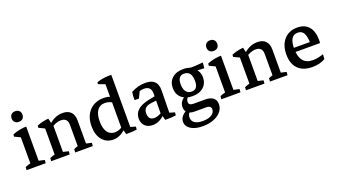

<svg xmlns="http://www.w3.org/2000/svg" viewBox="-60 -1050 3048 1726"><g transform="rotate(-20 1464.0 -187.0)"><path d="M81.1 -2.9V-329.6L159.2 -338.9V-2.9ZM81.1 -248.5V-311L92.8 -289.6L25.4 -321.8L27.3 -342.3Q48.8 -351.6 77.1 -358.6Q105.5 -365.7 137.7 -368.7H159.2V-291ZM28.3 0 30.8 -29.3Q43.5 -35.2 58.3 -39.8Q73.2 -44.4 90.8 -48.3L81.1 -12.2V-79.1H159.2V-12.2L150.9 -44.4L213.9 -30.3L211.4 0ZM112.8 -431.6Q88.9 -431.6 75 -445.3Q61 -459 61 -482.4Q61 -505.9 75 -519.5Q88.9 -533.2 112.8 -533.2Q136.7 -533.2 150.6 -519.5Q164.6 -505.9 164.6 -482.4Q164.6 -459 150.6 -445.3Q136.7 -431.6 112.8 -431.6Z M534.2 -2.9V-249Q534.2 -315.9 469.7 -315.9Q418.9 -315.9 367.2 -274.9L357.4 -299.3Q387.2 -334.5 425.8 -353.5Q464.4 -372.6 506.8 -372.6Q557.6 -372.6 585 -344.5Q612.3 -316.4 612.3 -264.2V-2.9ZM313.5 -2.9V-329.1L391.6 -308.6V-2.9ZM263.7 0 266.1 -29.3Q280.3 -36.1 294.4 -40.5Q308.6 -44.9 322.8 -48.3L313.5 -12.2V-79.1H391.6V-12.2L383.8 -44.4L443.4 -30.3L440.9 0ZM493.2 0 495.6 -31.2Q505.9 -36.1 517.6 -40.5Q529.3 -44.9 543.5 -48.3L534.2 -12.2V-79.1H612.3V-12.2L604.5 -44.4L664.1 -30.3L661.6 0ZM313.5 -248.5V-311L325.2 -289.6L257.8 -321.8L259.8 -342.3Q281.2 -351.6 309.6 -358.6Q337.9 -365.7 370.1 -368.7L388.7 -291Z M857.4 8.8Q791 8.8 751.5 -39.6Q711.9 -87.9 711.9 -169.9Q711.9 -262.7 762.9 -317.9Q814 -373 899.9 -373Q974.1 -373 1003.4 -327.1L987.8 -290.5Q944.3 -327.1 894.5 -327.1Q846.7 -327.1 821.3 -290.8Q795.9 -254.4 795.9 -187Q795.9 -120.1 821 -84Q846.2 -47.9 892.6 -47.9Q937 -47.9 983.9 -84.5L993.2 -63.5Q932.6 8.8 857.4 8.8ZM1037.1 -28.3 959 -48.3V-496.6H1037.1ZM959 -436.5V-497.6L966.8 -480.5L895.5 -507.3L897.5 -524.9Q946.3 -542.5 1007.8 -544.9H1037.1V-460.9ZM980.5 1.5 963.9 -62 1037.1 -83V-29.8L1026.4 -49.3L1085.9 -32.2L1083.5 -3.9Q1043.5 2.4 980.5 1.5Z M1335 -52.7Q1335 -93.3 1335.9 -135.5Q1336.9 -177.7 1336.9 -214.8V-257.8Q1336.9 -327.1 1269.5 -327.1Q1225.1 -327.1 1187.5 -298.8L1156.2 -259.3Q1154.8 -300.8 1161.1 -335.9Q1226.6 -372.6 1299.3 -372.6Q1414.1 -372.6 1414.1 -263.2Q1414.1 -249 1413.6 -222.2Q1413.1 -195.3 1412.6 -164.3Q1412.1 -133.3 1411.6 -106.2Q1411.1 -79.1 1411.1 -64.5ZM1156.2 -259.3 1163.1 -314.9 1237.8 -343.3 1197.8 -259.3ZM1234.9 7.3Q1188.5 7.3 1161.1 -19.3Q1133.8 -45.9 1133.8 -90.8Q1133.8 -188 1274.9 -217.8L1354.5 -234.4L1359.4 -192.4L1289.6 -183.6Q1249 -178.7 1231.2 -161.6Q1213.4 -144.5 1213.4 -111.8Q1213.4 -47.4 1269 -47.4Q1308.1 -47.4 1359.9 -84L1368.7 -66.4Q1309.6 7.3 1234.9 7.3ZM1354.5 1.5 1337.9 -62 1411.1 -83V-29.8L1400.4 -49.3L1460 -32.2L1457.5 -3.9Q1417.5 2.4 1354.5 1.5Z M1659.7 -114.7Q1593.8 -114.7 1554.7 -149.4Q1515.6 -184.1 1515.6 -243.2Q1515.6 -302.7 1554.7 -337.6Q1593.8 -372.6 1660.6 -372.6Q1699.2 -372.6 1731.7 -356Q1764.2 -339.4 1784.2 -310.3Q1804.2 -281.2 1804.2 -244.1Q1804.2 -184.6 1765.1 -149.7Q1726.1 -114.7 1659.7 -114.7ZM1666 -155.8Q1726.1 -155.8 1726.1 -234.9Q1726.1 -331.5 1653.8 -331.5Q1593.8 -331.5 1593.8 -252Q1593.8 -205.6 1612.5 -180.7Q1631.3 -155.8 1666 -155.8ZM1843.3 -314.5 1731.4 -320.3 1660.6 -372.6Q1683.6 -372.6 1696.3 -369.9Q1709 -367.2 1719.7 -364.3Q1730.5 -361.3 1747.6 -361.3Q1759.8 -361.3 1785.9 -363Q1812 -364.7 1848.1 -368.2ZM1653.8 170.9Q1583 170.9 1540.8 144.3Q1498.5 117.7 1498.5 72.8Q1498.5 17.6 1569.3 -17.1L1596.7 -1.5Q1566.4 22.5 1566.4 56.6Q1566.4 90.8 1593.3 108.9Q1620.1 127 1669.9 127Q1722.7 127 1753.7 107.7Q1784.7 88.4 1784.7 55.7Q1784.7 21.5 1738.8 21.5H1627.4Q1585 21.5 1562 2.4Q1539.1 -16.6 1539.1 -52.7Q1539.1 -111.3 1604.5 -144L1634.3 -139.2Q1598.1 -112.3 1598.1 -81.1Q1598.1 -47.9 1644 -47.9H1755.4Q1804.2 -47.9 1830.3 -26.9Q1856.4 -5.9 1856.4 32.7Q1856.4 72.8 1830.3 104Q1804.2 135.3 1758.5 153.1Q1712.9 170.9 1653.8 170.9Z M1944.3 -2.9V-329.6L2022.5 -338.9V-2.9ZM1944.3 -248.5V-311L1956.1 -289.6L1888.7 -321.8L1890.6 -342.3Q1912.1 -351.6 1940.4 -358.6Q1968.8 -365.7 2001 -368.7H2022.5V-291ZM1891.6 0 1894 -29.3Q1906.7 -35.2 1921.6 -39.8Q1936.5 -44.4 1954.1 -48.3L1944.3 -12.2V-79.1H2022.5V-12.2L2014.2 -44.4L2077.1 -30.3L2074.7 0ZM1976.1 -431.6Q1952.1 -431.6 1938.2 -445.3Q1924.3 -459 1924.3 -482.4Q1924.3 -505.9 1938.2 -519.5Q1952.1 -533.2 1976.1 -533.2Q2000 -533.2 2013.9 -519.5Q2027.8 -505.9 2027.8 -482.4Q2027.8 -459 2013.9 -445.3Q2000 -431.6 1976.1 -431.6Z M2397.5 -2.9V-249Q2397.5 -315.9 2333 -315.9Q2282.2 -315.9 2230.5 -274.9L2220.7 -299.3Q2250.5 -334.5 2289.1 -353.5Q2327.6 -372.6 2370.1 -372.6Q2420.9 -372.6 2448.2 -344.5Q2475.6 -316.4 2475.6 -264.2V-2.9ZM2176.8 -2.9V-329.1L2254.9 -308.6V-2.9ZM2127 0 2129.4 -29.3Q2143.6 -36.1 2157.7 -40.5Q2171.9 -44.9 2186 -48.3L2176.8 -12.2V-79.1H2254.9V-12.2L2247.1 -44.4L2306.6 -30.3L2304.2 0ZM2356.4 0 2358.9 -31.2Q2369.1 -36.1 2380.9 -40.5Q2392.6 -44.9 2406.7 -48.3L2397.5 -12.2V-79.1H2475.6V-12.2L2467.8 -44.4L2527.3 -30.3L2524.9 0ZM2176.8 -248.5V-311L2188.5 -289.6L2121.1 -321.8L2123 -342.3Q2144.5 -351.6 2172.9 -358.6Q2201.2 -365.7 2233.4 -368.7L2252 -291Z M2762.2 7.8Q2673.8 7.8 2626 -40Q2578.1 -87.9 2578.1 -176.8Q2578.1 -266.6 2625 -319.8Q2671.9 -373 2751.5 -373Q2822.8 -373 2861.3 -328.4Q2899.9 -283.7 2899.9 -200.2Q2899.9 -192.9 2899.4 -185.5Q2898.9 -178.2 2897.9 -171.4L2815.9 -187Q2815.9 -261.7 2798.1 -294.9Q2780.3 -328.1 2740.2 -328.1Q2662.1 -328.1 2662.1 -204.6Q2662.1 -48.8 2786.6 -48.8Q2835.4 -48.8 2888.7 -68.8L2885.3 -22.9Q2862.3 -8.3 2830.3 -0.2Q2798.3 7.8 2762.2 7.8ZM2609.9 -171.4V-211.4H2890.1L2897.9 -171.4Z"/></g></svg>

Font: Markazi Text
Style: Regular
Weight: 400
Designer: Borna Izadpanah (Arabic designer), Fiona Ross (Arabic design director) and Florian Runge (Latin designer)
Foundry: Borna Izadpanah and Florian Runge
Version: Version 1.000